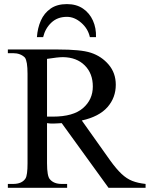

<svg xmlns="http://www.w3.org/2000/svg" viewBox="-20 -899 717 919"><path d="M676.8 0H499.5L275.4 -309.6Q262.2 -309.1 252.4 -308.3Q242.7 -307.6 234.9 -307.6Q227.5 -307.6 220.5 -307.9Q213.4 -308.1 205.1 -309.6V-117.7Q205.1 -54.7 219.2 -40.5Q237.8 -18.6 275.4 -18.6H301.3V0H17.6V-18.6H42.5Q85.4 -18.6 102.1 -44.9Q111.8 -60.5 111.8 -117.7V-545.4Q111.8 -606.4 99.1 -623.5Q78.1 -644.5 42.5 -644.5H17.6V-662.1H257.8Q311 -662.1 350.3 -658.4Q389.6 -654.8 415 -646.5Q465.8 -629.9 500 -589.8Q534.2 -549.8 534.2 -493.2Q534.2 -431.6 494.4 -386.2Q454.6 -340.8 371.6 -322.3L506.8 -131.8Q537.1 -89.8 561.8 -66.7Q586.4 -43.5 613.3 -33Q640.1 -22.5 676.8 -18.6ZM424.3 -484.9Q424.3 -547.4 385.7 -585.9Q347.2 -624.5 281.7 -625.5Q257.3 -625.5 205.1 -617.2V-340.8H232.9Q330.6 -340.8 377.4 -381.6Q424.3 -422.4 424.3 -484.9ZM439.5 -721.2H410.2Q401.4 -761.7 368.9 -790Q336.4 -818.4 300.3 -818.4Q254.9 -818.4 225.6 -790.5Q196.3 -762.7 186.5 -721.2H156.7Q159.7 -764.6 175.5 -800.5Q191.4 -836.4 222.2 -857.9Q252.9 -879.4 300.3 -879.4Q345.7 -879.4 377.2 -857.9Q408.7 -836.4 424.8 -800.5Q440.9 -764.6 439.5 -721.2Z"/></svg>

Font: BabelStone Roman
Style: Regular
Weight: 400
Designer: Walt Agee, Victor Gaultney, Peter Martin, Debbi Hosken, Becca Hirsbrunner (SIL); Andrew West (BabelStone)
Foundry: BabelStone
Version: Version 16.000